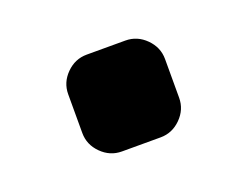

<svg xmlns="http://www.w3.org/2000/svg" viewBox="-47 -467 456 354"><g transform="rotate(-20 181.0 -290.0)"><path d="M143 -195Q120 -195 103 -212Q86 -229 86 -252V-328Q86 -351 103 -368Q120 -385 143 -385H219Q242 -385 259 -368Q276 -351 276 -328V-252Q276 -229 259 -212Q242 -195 219 -195Z"/></g></svg>

Font: Rounded Mplus 1c ExtraBold
Style: Regular
Weight: 800
Version: Version 1.059.20150529